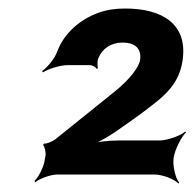

<svg xmlns="http://www.w3.org/2000/svg" viewBox="-20 -736 457 451"><path d="M274 -716C251 -716 231 -713 211 -706C170 -691 131 -660 114 -614C108 -597 90 -577 79 -569L81 -566C93 -574 121 -583 139 -583H191C197 -583 206 -578 207 -574L210 -576C209 -580 208 -593 211 -599C220 -622 241 -636 268 -636C297 -636 313 -622 309 -595C308 -587 302 -576 292 -563C282 -550 267 -535 247 -519L109 -408C103 -404 88 -397 84 -399L81 -395C85 -393 88 -377 87 -371L85 -360C83 -344 70 -319 61 -311L63 -308C72 -316 99 -326 114 -326H343C362 -326 390 -315 399 -305L401 -307C392 -317 385 -347 388 -366C391 -385 406 -415 417 -425L415 -427C404 -417 373 -406 354 -406H257C236 -406 206 -403 190 -397L191 -394C207 -399 233 -414 252 -427L282 -448C302 -462 320 -475 335 -487C369 -513 402 -542 409 -595C421 -679 362 -716 274 -716Z"/></svg>

Font: Asimov
Style: EdgeIt
Weight: 500
Designer: Google
Version: Version 2.000980: 2014